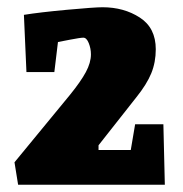

<svg xmlns="http://www.w3.org/2000/svg" viewBox="-20 -510 506 530"><path d="M20 -62 173 -248Q203 -285 217 -311Q231 -337 231 -360Q231 -376 225 -391Q219 -406 210 -406Q202 -406 173.5 -400.5Q145 -395 140 -394L130 -311H53L46 -469Q89 -476 165 -483Q241 -490 263 -490Q322 -490 366 -461.5Q410 -433 410 -374Q410 -338 397.5 -307.5Q385 -277 356 -241L252 -109V-96H341L353 -167H431L435 0H30Z"/></svg>

Font: Grenze ExtraBold
Style: Regular
Weight: 800
Designer: Renata Polastri
Foundry: Omnibus-Type
Version: Version 1.002; ttfautohint (v1.8)